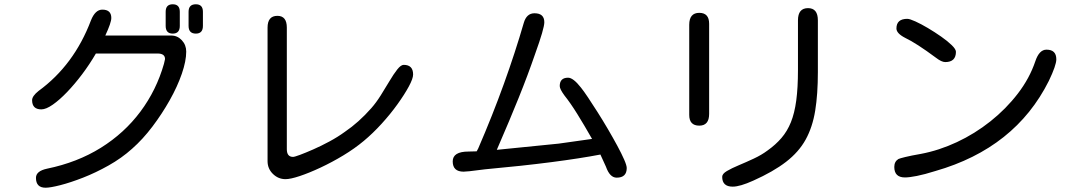

<svg xmlns="http://www.w3.org/2000/svg" viewBox="-20 -833 5040 897"><path d="M787 -676Q754 -676 754 -712V-778Q754 -813 787 -813Q820 -813 820 -778V-712Q820 -676 787 -676ZM895 -676Q861 -676 861 -712V-778Q861 -813 895 -813Q928 -813 928 -778V-712Q928 -676 895 -676ZM193 44Q148 44 148 -2Q148 -34 200 -45Q341 -74 451 -142.5Q561 -211 636 -311.5Q711 -412 746 -535L751 -557Q751 -583 716 -583H428Q399 -533 364 -486.5Q329 -440 293.5 -403Q258 -366 226.5 -344Q195 -322 173 -322Q130 -322 130 -365Q130 -384 160 -408Q326 -529 405 -738Q425 -788 458 -788Q500 -788 500 -749Q500 -738 493 -717.5Q486 -697 472 -667H780Q809 -667 829.5 -645Q850 -623 850 -592Q850 -548 829.5 -488.5Q809 -429 773 -365Q737 -301 692 -241.5Q647 -182 597 -138Q548 -94 487.5 -60Q427 -26 368 -3Q309 20 262 32Q215 44 193 44Z M1314 4Q1280 4 1255 -20.5Q1230 -45 1230 -80V-704Q1230 -759 1276 -759Q1320 -759 1320 -704V-136Q1320 -100 1349 -100Q1356 -100 1381.5 -109.5Q1407 -119 1443.5 -135Q1480 -151 1519 -172Q1558 -193 1591 -217Q1656 -261 1715 -328Q1737 -353 1758.5 -387Q1780 -421 1799.5 -454Q1819 -487 1836 -508.5Q1853 -530 1866 -530Q1910 -530 1910 -485Q1910 -466 1890 -429Q1870 -392 1837 -346Q1804 -300 1763 -255Q1722 -210 1680 -175Q1637 -139 1584 -107Q1531 -75 1477.5 -50Q1424 -25 1380.5 -10.5Q1337 4 1314 4Z M2861 -3Q2829 -3 2811 -54L2785 -111Q2691 -93 2556 -75.5Q2421 -58 2246 -42L2173 -33L2146 -31Q2095 -31 2095 -79Q2095 -125 2169 -125L2207 -126L2214 -139Q2281 -294 2334 -441Q2387 -588 2427 -726Q2440 -771 2477 -771Q2523 -771 2523 -729Q2523 -700 2480 -581Q2446 -482 2403 -375.5Q2360 -269 2310 -154L2301 -133L2590 -162L2746 -184Q2709 -249 2677 -300.5Q2645 -352 2617 -387Q2595 -417 2595 -431Q2595 -470 2634 -470Q2658 -470 2694 -424Q2707 -408 2727 -378Q2747 -348 2771.5 -309.5Q2796 -271 2820 -230Q2844 -189 2864 -152Q2884 -115 2896 -87.5Q2908 -60 2908 -48Q2908 -3 2861 -3Z M3403 39Q3354 39 3354 -7Q3354 -21 3376 -34Q3398 -47 3431.5 -61Q3465 -75 3501.5 -92Q3538 -109 3566 -130Q3604 -157 3631 -188.5Q3658 -220 3675 -262Q3692 -304 3700 -363.5Q3708 -423 3708 -506V-738Q3708 -795 3755 -795Q3801 -795 3801 -738V-496Q3801 -393 3788.5 -316Q3776 -239 3744 -181Q3712 -123 3652.5 -77Q3593 -31 3499 11Q3437 39 3403 39ZM3247 -246Q3200 -246 3200 -296V-717Q3200 -773 3247 -773Q3293 -773 3293 -722V-301Q3293 -246 3247 -246Z M4396 -543Q4379 -543 4353 -563Q4260 -632 4209 -656Q4168 -677 4168 -700Q4168 -745 4219 -745Q4230 -745 4256.5 -733Q4283 -721 4315 -702Q4347 -683 4377 -662Q4407 -641 4426.5 -622Q4446 -603 4446 -591Q4446 -543 4396 -543ZM4208 -4Q4158 -4 4158 -53Q4158 -78 4177 -90Q4183 -93 4209.5 -99.5Q4236 -106 4282 -114Q4367 -130 4450.5 -169Q4534 -208 4607 -266Q4680 -324 4735 -395.5Q4790 -467 4817 -547Q4835 -601 4869 -601Q4915 -601 4915 -556Q4915 -528 4880 -455Q4723 -141 4350 -34Q4299 -18 4263.5 -11Q4228 -4 4208 -4Z"/></svg>

Font: Huninn
Style: Regular
Weight: 400
Designer: justfont
Foundry: justfont
Version: Version 1.003